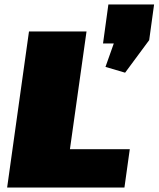

<svg xmlns="http://www.w3.org/2000/svg" viewBox="-20 -841 711 861"><path d="M237 -172H562L538 0H12L110 -700H368L275 -40ZM671 -821 649 -661 541 -515 453 -541 531 -761 571 -646H442L466 -821Z"/></svg>

Font: Pathway Extreme 28pt Black
Style: Italic
Weight: 900
Italic angle: -8°
Designer: Eduardo Rodriguez Tunni
Foundry: Eduardo Rodriguez Tunni
Version: Version 1.001;gftools[0.9.26]